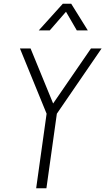

<svg xmlns="http://www.w3.org/2000/svg" viewBox="-20 -1010 565 1030"><path d="M174 0 230 -400 87 -750H144L274 -433H250L468 -750H525L285 -400L229 0ZM188 -847 317 -990H362L451 -847H392L334 -947L247 -847Z"/></svg>

Font: Mohave Light
Style: Italic
Weight: 300
Italic angle: -8°
Designer: Gumpita Rahayu
Foundry: Tokotype
Version: Version 2.003